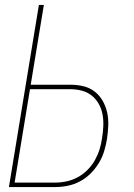

<svg xmlns="http://www.w3.org/2000/svg" viewBox="-20 -755 540 775"><path d="M16 0 137 -735H157L104 -413H264Q291 -413 316.5 -407Q342 -401 362 -385.5Q382 -370 394.5 -348Q407 -326 412.5 -301Q418 -276 417 -249Q416 -222 412 -195Q408 -170 400.5 -145Q393 -120 379 -97Q365 -74 345.5 -54.5Q326 -35 302 -22.5Q278 -10 253 -5Q228 0 203 0ZM39 -18H203Q226 -18 249 -23Q272 -28 293.5 -39.5Q315 -51 333 -69Q351 -87 363 -108.5Q375 -130 382 -152.5Q389 -175 392 -198Q396 -222 397 -246Q398 -270 394 -292.5Q390 -315 379 -335Q368 -355 350.5 -369Q333 -383 310.5 -389Q288 -395 264 -395H101Z"/></svg>

Font: Iosevka Thin
Style: Italic
Weight: 100
Italic angle: -9°
Monospace: yes
Designer: Belleve Invis
Foundry: Belleve Invis
Version: Version 32.5.0; ttfautohint (v1.8.4)